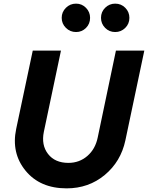

<svg xmlns="http://www.w3.org/2000/svg" viewBox="-20 -1023 813 1055"><path d="M398 -847Q365 -847 342 -870Q319 -893 319 -925Q319 -957 342 -980Q365 -1003 398 -1003Q430 -1003 452.5 -980Q475 -957 475 -925Q475 -892 452.5 -869.5Q430 -847 398 -847ZM613 -847Q580 -847 557.5 -870Q535 -893 535 -925Q535 -958 558 -980.5Q581 -1003 613 -1003Q646 -1003 668.5 -980Q691 -957 691 -925Q691 -892 668 -869.5Q645 -847 613 -847ZM346 12Q200 12 120.5 -85Q41 -182 69 -315L160 -745H315L221 -299Q206 -226 244 -177Q282 -128 356 -128Q416 -128 460 -166Q504 -204 517 -268L617 -745H773L669 -252Q644 -135 555.5 -61.5Q467 12 346 12Z"/></svg>

Font: Plus Jakarta Display
Style: Bold Italic
Weight: 700
Italic angle: -12°
Designer: Gumpita Rahayu
Foundry: Tokotype Studio
Version: Version 1.000;hotconv 1.0.109;makeotfexe 2.5.65596